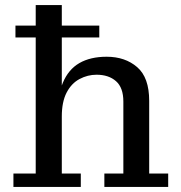

<svg xmlns="http://www.w3.org/2000/svg" viewBox="-20 -738 713 758"><path d="M33 0V-53H121V-718H224V-53H299V0ZM392 0V-53H467V-337Q467 -392 438 -417.5Q409 -443 361 -443Q326 -443 294 -426Q262 -409 243 -372.5Q224 -336 224 -278H206Q206 -358 228 -411Q250 -464 293.5 -489Q337 -514 401 -514Q474 -514 521.5 -473Q569 -432 569 -340V-53H644V0ZM41 -590V-637H372V-590Z"/></svg>

Font: Montagu Slab 24pt
Style: Regular
Weight: 400
Designer: Florian Karsten
Foundry: Florian Karsten
Version: Version 1.000